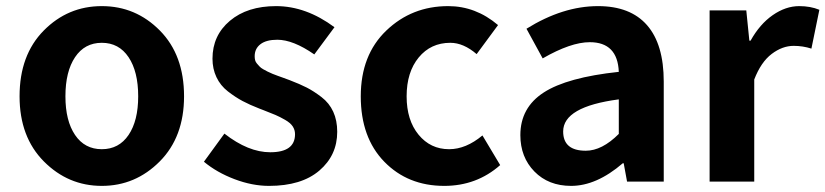

<svg xmlns="http://www.w3.org/2000/svg" viewBox="-20 -594 2700 628"><path d="M44 -279Q44 -414 123 -494Q202 -574 313 -574Q424 -574 503 -494Q582 -414 582 -279Q582 -146 502.5 -66Q423 14 313 14Q203 14 123.5 -66Q44 -146 44 -279ZM432 -279Q432 -360 400.5 -407Q369 -454 313 -454Q257 -454 225.5 -407Q194 -360 194 -279Q194 -199 225.5 -152.5Q257 -106 313 -106Q369 -106 400.5 -152.5Q432 -199 432 -279Z M860 14Q805 14 747 -8Q689 -30 647 -65L714 -157Q792 -96 864 -96Q945 -96 945 -155Q945 -169 937.5 -180.5Q930 -192 912.5 -202Q895 -212 881 -218Q867 -224 841 -234Q832 -237 828 -239Q797 -251 773.5 -263.5Q750 -276 725.5 -295Q701 -314 688 -341.5Q675 -369 675 -402Q675 -478 732 -526Q789 -574 883 -574Q981 -574 1074 -505L1008 -416Q939 -464 887 -464Q851 -464 832 -449.5Q813 -435 813 -410Q813 -403 814.5 -397Q816 -391 820.5 -386Q825 -381 829 -376.5Q833 -372 841 -367.5Q849 -363 855 -360Q861 -357 871.5 -352.5Q882 -348 888.5 -346Q895 -344 908 -339Q921 -334 927 -332Q961 -319 983.5 -307.5Q1006 -296 1031.5 -276.5Q1057 -257 1070 -228.5Q1083 -200 1083 -163Q1083 -86 1024.5 -36Q966 14 860 14Z M1433 14Q1314 14 1237 -65Q1160 -144 1160 -279Q1160 -414 1243.5 -494Q1327 -574 1446 -574Q1536 -574 1609 -512L1539 -417Q1496 -454 1453 -454Q1389 -454 1349.5 -406Q1310 -358 1310 -279Q1310 -201 1349 -153.5Q1388 -106 1449 -106Q1504 -106 1558 -151L1616 -54Q1539 14 1433 14Z M1848 14Q1774 14 1728 -33Q1682 -80 1682 -152Q1682 -242 1758.5 -291.5Q1835 -341 2004 -359Q2000 -456 1909 -456Q1847 -456 1755 -403L1702 -500Q1821 -574 1936 -574Q2042 -574 2096.5 -511.5Q2151 -449 2151 -327V0H2031L2020 -60H2017Q1931 14 1848 14ZM1896 -101Q1949 -101 2004 -156V-269Q1822 -245 1822 -164Q1822 -101 1896 -101Z M2301 0V-560H2421L2431 -461H2435Q2465 -515 2507.5 -544.5Q2550 -574 2594 -574Q2631 -574 2660 -562L2634 -435Q2606 -444 2576 -444Q2539 -444 2504 -417.5Q2469 -391 2447 -334V0Z"/></svg>

Font: Noto Sans Korean Bold
Style: Bold
Weight: 700
Designer: Ryoko NISHIZUKA  (kana & ideographs); Paul D. Hunt (Latin, Greek & Cyrillic); Wenlong ZHANG  (bopomofo); Sandoll Communi
Foundry: Adobe Systems Incorporated
Version: Version 1.000;PS 1;hotconv 1.0.78;makeotf.lib2.5.61930